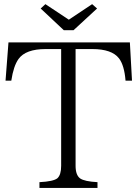

<svg xmlns="http://www.w3.org/2000/svg" viewBox="-20 -919 664 929"><path d="M21 -713.9H608.4L618.7 -528.8H587.4Q581.5 -603 555.7 -636.7Q521 -681.6 426.8 -681.6H345.7V-116.7Q345.7 -71.8 367.7 -55.7Q388.7 -41 451.7 -37.6V-9.8H170.9V-37.6Q238.8 -41 257.8 -56.6Q275.9 -73.2 275.9 -116.7V-681.6H200.7Q104.5 -681.6 69.8 -633.8Q45.4 -600.1 34.7 -528.8H6.8ZM199.7 -898.9 313 -823.7 425.8 -898.9 449.7 -877.9 335.9 -772.9H288.6L176.8 -877.9Z"/></svg>

Font: I.Ming
Style: Regular
Weight: 400
Designer: Ichiten Fonts Project
Version: Version 6.11; Dec 27, 2019